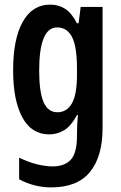

<svg xmlns="http://www.w3.org/2000/svg" viewBox="-20 -573 526 833"><path d="M198 -553Q233 -553 261.5 -535.5Q290 -518 314 -472H321L330 -543H425V-17Q425 106 370.5 173Q316 240 202 240Q129 240 63 205V111Q104 131 141.5 140Q179 149 208 149Q260 149 287 120Q314 91 314 17V7Q314 -33 318 -74H314Q289 -27 259 -8.5Q229 10 193 10Q117 10 77 -63.5Q37 -137 37 -268Q37 -405 79 -479Q121 -553 198 -553ZM228 -454Q150 -454 150 -267Q150 -174 169 -130Q188 -86 229 -86Q270 -86 292 -124.5Q314 -163 314 -250V-274Q314 -371 292.5 -412.5Q271 -454 228 -454Z"/></svg>

Font: Noto Sans Tamil ExtraCondensed SemiBold
Style: Regular
Weight: 600
Width: 2
Designer: Jelle Bosma - Monotype Design Team
Foundry: Monotype Imaging Inc.
Version: Version 2.004; ttfautohint (v1.8.4.7-5d5b)